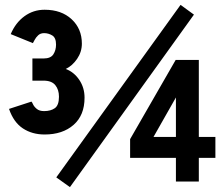

<svg xmlns="http://www.w3.org/2000/svg" viewBox="-20 -745 912 788"><path d="M163 -193Q112 -193 74 -218Q36 -243 17 -298L109 -328Q111 -327 115.5 -317Q120 -307 131 -298Q142 -289 161 -289Q188 -289 205 -301Q222 -313 222 -348Q222 -377 207 -395.5Q192 -414 159 -414H113V-505H159Q188 -505 199 -522Q210 -539 210 -562Q210 -590 194.5 -599.5Q179 -609 161 -609Q146 -609 136.5 -600Q127 -591 122 -581Q117 -571 115 -568L24 -605Q44 -652 80.5 -678.5Q117 -705 163 -705Q232 -705 274 -666Q316 -627 316 -566Q316 -532 296.5 -503.5Q277 -475 250 -462Q284 -449 305.5 -417Q327 -385 327 -344Q327 -272 282 -232.5Q237 -193 163 -193ZM267 23 211 -17 721 -725 776 -685ZM702 0V-97H514V-174L701 -499H796V-183H864V-97H796V0ZM610 -183H702V-345Z"/></svg>

Font: Zen Kaku Gothic New Black
Style: Regular
Weight: 900
Designer: Yoshimichi Ohira
Foundry: Positype
Version: Version 1.001